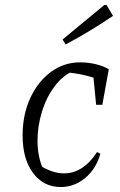

<svg xmlns="http://www.w3.org/2000/svg" viewBox="-20 -745 485 773"><path d="M225 8Q155 8 113 -48.5Q71 -105 71 -200Q71 -283 101.5 -349.5Q132 -416 184.5 -455Q237 -494 303 -494Q335 -494 366 -486.5Q397 -479 418 -466L395 -418Q327 -447 244 -454L280 -462Q233 -442 199.5 -397Q166 -352 148.5 -294Q131 -236 131 -178Q131 -145 137.5 -114Q144 -83 158 -56L142 -78Q166 -63 190.5 -55Q215 -47 237 -47Q276 -47 309.5 -68.5Q343 -90 371 -133L384 -126Q367 -65 323 -28.5Q279 8 225 8ZM367 -323 353 -467 418 -466 392 -323ZM244 -566 232 -586 400 -725H409L435 -681Q389 -650 342 -621.5Q295 -593 244 -566Z"/></svg>

Font: Piazzolla 8pt ExtraLight
Style: Italic
Weight: 250
Italic angle: -11.3°
Designer: Juan Pablo del Peral
Foundry: Huerta Tipografica
Version: Version 2.001